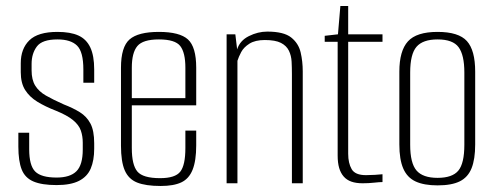

<svg xmlns="http://www.w3.org/2000/svg" viewBox="-20 -609 1645 638"><path d="M168 6Q119 6 91 -6Q63 -18 52 -46Q41 -74 41 -122V-168H77V-113Q77 -59 97 -39Q117 -19 168 -19Q213 -19 234 -40Q255 -61 255 -112V-135Q255 -157 248.5 -175.5Q242 -194 222.5 -210Q203 -226 166 -241Q130 -255 104 -271Q78 -287 63.5 -310Q49 -333 49 -369V-399Q49 -447 77.5 -475Q106 -503 171 -503Q214 -503 240.5 -491Q267 -479 280 -451.5Q293 -424 293 -378V-334H257V-378Q257 -437 236 -457.5Q215 -478 171 -478Q120 -478 102.5 -454.5Q85 -431 85 -397V-375Q85 -344 97 -324.5Q109 -305 132.5 -291.5Q156 -278 192 -262Q223 -250 245.5 -236Q268 -222 280.5 -198.5Q293 -175 293 -133V-115Q293 -76 281.5 -49Q270 -22 242.5 -8Q215 6 168 6Z M514 9Q464 9 435.5 -2.5Q407 -14 394.5 -43Q382 -72 382 -125V-384Q382 -453 410.5 -478Q439 -503 508 -503Q577 -503 604.5 -478Q632 -453 632 -384V-259H418V-117Q418 -61 436.5 -39Q455 -17 512 -17Q562 -17 579 -38.5Q596 -60 596 -117V-175H632V-126Q632 -75 620 -45Q608 -15 582.5 -3Q557 9 514 9ZM418 -283H596V-384Q596 -434 579 -456Q562 -478 508 -478Q455 -478 436.5 -456Q418 -434 418 -384Z M733 0V-495H762L768 -445Q777 -474 807 -489Q837 -504 868 -504Q923 -504 947.5 -484.5Q972 -465 979 -435Q986 -405 986 -372V0H950V-363Q950 -384 949 -404Q948 -424 940 -440.5Q932 -457 913.5 -466.5Q895 -476 860 -476Q828 -476 809 -464Q790 -452 781.5 -436Q773 -420 769 -407V0Z M1185 0Q1163 0 1147.5 -5.5Q1132 -11 1122 -22.5Q1112 -34 1107 -51Q1102 -68 1102 -92V-470H1059V-490L1103 -495L1111 -589H1137V-495H1251V-470H1137V-98Q1137 -67 1148.5 -47Q1160 -27 1196 -27Q1210 -27 1226 -28Q1242 -29 1251 -30V-4Q1241 -4 1223 -2Q1205 0 1185 0Z M1434 7Q1389 7 1361 -6Q1333 -19 1320 -49Q1307 -79 1307 -129V-371Q1307 -440 1335.5 -471.5Q1364 -503 1434 -503Q1504 -503 1531.5 -472.5Q1559 -442 1559 -371V-129Q1559 -80 1547 -50Q1535 -20 1508 -6.5Q1481 7 1434 7ZM1434 -18Q1483 -18 1503 -42Q1523 -66 1523 -128V-368Q1523 -426 1504 -452Q1485 -478 1434 -478Q1385 -478 1364 -453.5Q1343 -429 1343 -368V-128Q1343 -67 1364 -42.5Q1385 -18 1434 -18Z"/></svg>

Font: Alumni Sans Thin ExtraLight
Style: Regular
Weight: 250
Version: Version 1.018